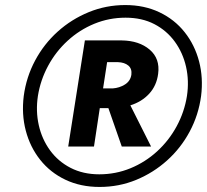

<svg xmlns="http://www.w3.org/2000/svg" viewBox="-20 -730 819 760"><path d="M388 -380 404 -484H447Q473 -483 488 -470.5Q503 -458 500 -434Q496 -409 474.5 -395.5Q453 -382 426 -380ZM316 -570 250 -150H352L375 -302H409L462 -150H578L496 -313Q541 -327 570.5 -359Q600 -391 606 -438Q614 -498 572.5 -533.5Q531 -569 462 -570H417ZM130 -350Q140 -413 170.5 -469.5Q201 -526 248 -569Q295 -612 353.5 -636Q412 -660 477 -660Q542 -660 591 -634.5Q640 -609 672 -565Q704 -521 716.5 -465.5Q729 -410 720 -350Q710 -287 679.5 -230.5Q649 -174 602 -131Q555 -88 496.5 -64Q438 -40 373 -40Q309 -40 259.5 -65.5Q210 -91 178 -135Q146 -179 133.5 -234.5Q121 -290 130 -350ZM74 -350Q65 -278 82 -213Q99 -148 139 -97.5Q179 -47 239 -18.5Q299 10 374 10Q451 10 519 -18Q587 -46 641.5 -95Q696 -144 731 -209.5Q766 -275 776 -350Q785 -422 768 -487Q751 -552 711 -602.5Q671 -653 611 -681.5Q551 -710 476 -710Q400 -710 331.5 -682Q263 -654 208.5 -605Q154 -556 119 -490.5Q84 -425 74 -350Z"/></svg>

Font: Jost* 700 Bold Italic
Style: Bold Italic
Weight: 700
Italic angle: -10°
Version: Version 3.200; ttfautohint (v0.97) -l 8 -r 50 -G 200 -x 14 -